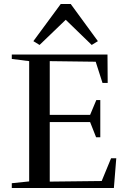

<svg xmlns="http://www.w3.org/2000/svg" viewBox="-20 -941 637 961"><path d="M39 -24V0H550L562 -149H536L489 -35L229 -32V-330H431L461 -254H482V-440H462L431 -366H229V-635L459 -632L493 -526H519L518 -668H39V-646L126 -635V-33ZM284 -921 147 -735 178 -716 309 -842 439 -716 470 -735 334 -921Z"/></svg>

Font: Rufina
Style: Regular
Weight: 400
Designer: Martin Sommaruga
Foundry: Martin Sommaruga
Version: Version